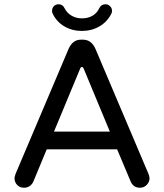

<svg xmlns="http://www.w3.org/2000/svg" viewBox="-20 -874 769 900"><path d="M227 -810Q224 -815 224 -823Q224 -836 232.5 -845Q241 -854 255 -854Q274 -854 283 -835Q294 -813 315.5 -800.5Q337 -788 364 -788Q393 -788 414 -800.5Q435 -813 445 -835Q454 -854 474 -854Q487 -854 496 -845Q505 -836 505 -823Q505 -815 502 -810Q483 -772 446.5 -750.5Q410 -729 364 -729Q318 -729 281.5 -750.5Q245 -772 227 -810ZM53 -59 302 -646Q321 -688 359 -688H369Q408 -688 427 -646L676 -59Q681 -44 681 -39Q681 -21 668 -7.5Q655 6 636 6Q606 6 593 -22L529 -174H199L136 -22Q130 -9 118.5 -1.5Q107 6 93 6Q73 6 60.5 -7Q48 -20 48 -39Q48 -44 53 -59ZM495 -257 372 -553Q369 -560 364 -560Q359 -560 356 -553L233 -257Z"/></svg>

Font: 寒蝉全圆体
Style: Regular
Weight: 400
Designer: Warren2060
      Designed by Motoya company      

      [Varela Round]
      Joe Prince(Latin component); Avraham Cornf
Foundry: ChillType
Version: Version 3.200